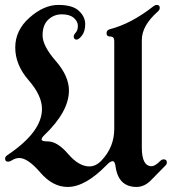

<svg xmlns="http://www.w3.org/2000/svg" viewBox="-39 -738 687 768"><path d="M-18.6 -103.5Q-18.6 -111.3 -9.8 -117.2Q128.9 -210 128.9 -302.2Q128.9 -356 75.4 -417.2Q22 -478.5 22 -547.9Q22 -617.2 79.3 -667.7Q136.7 -718.3 194.1 -718.3Q251.5 -718.3 276.6 -694.6Q301.8 -670.9 301.8 -641.8Q301.8 -612.8 289.1 -596.2Q276.4 -579.6 267.6 -579.6Q255.9 -579.6 255.9 -592.3Q255.9 -598.6 264.2 -607.9Q272.5 -617.2 272.5 -634.8Q272.5 -652.3 256.1 -666.5Q239.7 -680.7 208.3 -680.7Q176.8 -680.7 154.1 -659.4Q131.3 -638.2 131.3 -596.4Q131.3 -554.7 184.1 -494.1Q236.8 -433.6 236.8 -376Q236.8 -291.5 137.7 -196.8Q127.4 -187 127.4 -179.7Q127.4 -172.4 151.9 -172.4Q190.4 -172.4 233.4 -122.3Q276.4 -72.3 318.4 -72.3Q345.2 -72.3 368.2 -97.2Q418 -150.4 418 -222.7V-574.2Q418 -591.8 402.6 -591.8Q387.2 -591.8 387.2 -604.7Q387.2 -617.7 400.4 -621.1Q485.8 -643.1 574.7 -712.9Q581.5 -718.3 588.4 -718.3Q600.1 -718.3 600.1 -706.5Q600.1 -698.7 591.8 -691.4Q528.3 -635.3 528.3 -578.1V-147.5Q528.3 -73.2 567.4 -73.2Q581.1 -73.2 601.6 -93.8Q608.4 -100.6 615.7 -100.6Q628.4 -100.6 628.4 -87.9Q628.4 -81.5 622.6 -75.7L564.9 -17.1Q538.6 9.8 507.3 9.8Q433.6 9.8 422.9 -74.2Q420.4 -93.3 411.4 -93.3Q402.3 -93.3 388.2 -78.6Q302.7 9.8 231.4 9.8Q171.9 9.8 122.1 -48.1Q72.3 -106 38.1 -106Q22.5 -106 6.8 -95.7Q0 -91.3 -6.8 -91.3Q-18.6 -91.3 -18.6 -103.5Z"/></svg>

Font: UnifrakturMaguntia21
Style: Book
Weight: 400
Designer: j. 'mach' wust, Gerrit Ansmann, Georg Duffner, based on a font by Peter Wiegel, original typeface by Carl Albert Fahrenw
Version: Version 2017-03-19